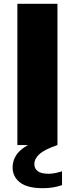

<svg xmlns="http://www.w3.org/2000/svg" viewBox="-20 -760 392 1006"><path d="M71 0V-740H281V0ZM204 226Q123.5 226 84.8 196Q46 166 46 116.5Q46 85 63 56.2Q80 27.5 120.2 3.8Q160.5 -20 231 -37L281 0Q212.5 23.5 186.2 47.8Q160 72 160 100Q160 123.5 178 137Q196 150.5 235 150.5Q248.5 150.5 265.8 147.5Q283 144.5 305 137.5V210Q283 217.5 258.8 221.8Q234.5 226 204 226Z"/></svg>

Font: Encode Sans Exp XBd
Style: Regular
Weight: 800
Width: 7
Designer: Multiple Designers
Foundry: Impallari Type
Version: Version 3.002; ttfautohint (v1.8.3) -l 8 -r 50 -G 200 -x 14 